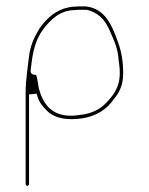

<svg xmlns="http://www.w3.org/2000/svg" viewBox="-20 -476 478 618"><path d="M217 -454.5C213.1 -454.5 207.1 -453.6 198.7 -451.8C161.6 -443.7 133.6 -419.9 113 -392.5C104.7 -381.4 100.5 -373.2 93 -359C83.3 -340.7 75.8 -316.3 73.4 -294.6C69.2 -256.6 62.5 -218.5 62.5 -178V117C62.5 119 66 122.5 68 122.5C70 122.5 73.5 119 73.5 117V-172C73.5 -172 98.3 -174.5 98.3 -174.5C103 -150.9 114.2 -136.5 131.9 -118.8C148.1 -102.6 174.4 -92.5 209.5 -92.5C275.9 -92.5 319.1 -117.6 345.7 -156.1C345.9 -156.4 346.2 -156.8 346.5 -157.1C364.8 -178.8 376.5 -203.1 376.5 -240C376.5 -276.9 371.3 -307.4 361.7 -334.9C340.8 -394.5 319.2 -448.6 255.4 -455.5H237C227.4 -455.5 222.2 -454.5 217 -454.5ZM91 -235.5C80 -235.5 78 -244.5 78.6 -249.5L80.6 -265.5C86 -314 96.1 -353.2 122.2 -385.8C141.4 -409.8 170.4 -442.4 219 -443.5C223.8 -443.6 229.8 -444.5 237 -444.5H255C261.1 -444.5 266.8 -442.8 273.5 -440.1C303.8 -428.4 320.5 -406.4 332.4 -379C342.9 -355.1 356.5 -327.8 360.4 -296.5L362.4 -278.5L364.4 -262.7C365.1 -257.1 365.5 -249.6 365.5 -240C365.5 -192.2 341.1 -164.1 316.9 -140.2C297.6 -121.2 270.3 -110.2 241.5 -106.6L225.7 -104.6C220.6 -104 214.8 -103.5 209 -103.5C143.6 -103.5 118.1 -143.6 104.9 -191.7C104.9 -192 104.7 -192.5 104.7 -192.9L101.7 -210.9C98.2 -231.7 98.2 -235.5 91 -235.5Z"/></svg>

Font: CiSf OpenHand
Style: Hln
Weight: 400
Foundry: Cannot Into Space Fonts
Version: Version 0.7892